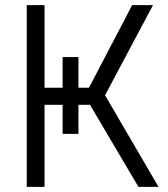

<svg xmlns="http://www.w3.org/2000/svg" viewBox="-20 -727 655 747"><path d="M285.2 -504.9V-385.7H326.2L494.1 -707H575.2L388.7 -356.4L596.7 0H518.6L330.1 -319.3H285.2V-206.1H223.6V-319.3H153.3V0H84V-707H153.3V-385.7H223.6V-504.9Z"/></svg>

Font: Pretendard GOV Light
Style: Regular
Weight: 300
Designer: Base glyphs from Inter by Rasmus Andersson; Hangeul glyphs from Noto Sans CJK(Source Han Sans) by Jang Soo-young and Kan
Foundry: Kil Hyung-jin
Version: Version 1.309